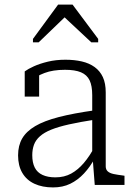

<svg xmlns="http://www.w3.org/2000/svg" viewBox="-20 -808 591 839"><path d="M394 -326V-285Q329 -275 282 -264.5Q235 -254 204 -241.5Q173 -229 154.5 -212.5Q136 -196 128.5 -175.5Q121 -155 121 -130Q121 -97 132 -75.5Q143 -54 166 -43.5Q189 -33 222 -33Q261 -33 291 -49.5Q321 -66 346.5 -96Q372 -126 393 -166L394 -116Q374 -79 347 -50Q320 -21 287 -5Q254 11 212 11Q165 11 130.5 -5Q96 -21 77.5 -52.5Q59 -84 59 -129Q59 -172 77 -203Q95 -234 134 -257Q173 -280 237 -296.5Q301 -313 394 -326ZM394 0 385 -116 383 -120V-392Q383 -433 371.5 -457Q360 -481 334 -492Q308 -503 264 -503Q211 -503 174.5 -489Q138 -475 118 -457Q116 -463 117.5 -469.5Q119 -476 123.5 -482Q128 -488 135 -492Q142 -496 151 -496V-386H88V-496Q103 -507 128.5 -518.5Q154 -530 189 -538.5Q224 -547 266 -547Q305 -547 337.5 -539.5Q370 -532 393.5 -515Q417 -498 429.5 -471Q442 -444 442 -404V-81Q442 -67 451 -59Q460 -51 477 -47.5Q494 -44 518 -41L524 -40V0ZM297 -788H234L124 -638V-623H149L285 -754L240 -753L379 -623H409V-638Z"/></svg>

Font: Roboto Serif SemiCondensed ExtraLight
Style: Regular
Weight: 250
Width: 4
Designer: Greg Gazdowicz
Foundry: Commercial Type
Version: Version 1.007